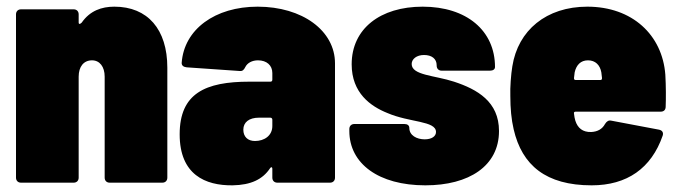

<svg xmlns="http://www.w3.org/2000/svg" viewBox="-20 -548 2035 576"><path d="M323 -528C285 -528 250 -516 225 -480C220 -475 216 -475 216 -480V-505C216 -514 210 -520 201 -520H43C34 -520 28 -514 28 -505V-15C28 -6 34 0 43 0H201C210 0 216 -6 216 -15V-318C216 -348 231 -367 256 -367C279 -367 294 -348 294 -318V-15C294 -6 300 0 309 0H467C476 0 482 -6 482 -15V-345C482 -460 423 -528 323 -528Z M753 -528C625 -528 532 -460 525 -359C525 -351 531 -347 540 -346L699 -335C708 -334 712 -339 716 -347C722 -359 736 -367 754 -367C780 -367 797 -352 797 -329V-309C797 -305 795 -303 791 -303H728C596 -303 519 -268 519 -145C519 -24 596 9 678 8C733 7 768 -10 790 -43C793 -48 797 -47 797 -42V-15C797 -6 803 0 812 0H970C979 0 985 -6 985 -15V-358C985 -456 887 -528 753 -528ZM745 -125C723 -125 710 -138 710 -159C710 -181 727 -195 757 -195H791C795 -195 797 -192 797 -189V-170C797 -141 773 -125 745 -125Z M1256 8C1387 8 1477 -50 1477 -155C1477 -243 1412 -280 1342 -303C1284 -322 1215 -322 1215 -356C1215 -371 1230 -383 1252 -383C1275 -383 1290 -372 1290 -352V-351C1290 -342 1296 -336 1305 -336H1450C1459 -336 1465 -340 1465 -347C1465 -456 1380 -528 1248 -528C1121 -528 1035 -462 1035 -355C1035 -269 1092 -229 1142 -209C1209 -180 1288 -186 1288 -152C1288 -139 1275 -130 1254 -130C1230 -130 1208 -142 1208 -164C1208 -172 1202 -176 1193 -176H1043C1034 -176 1028 -170 1028 -161V-155C1028 -57 1116 8 1256 8Z M1976 -324C1967 -443 1877 -528 1742 -528C1619 -528 1534 -457 1517 -349C1513 -325 1510 -286 1511 -260C1511 -223 1514 -190 1521 -160C1546 -52 1618 8 1755 8C1861 8 1934 -43 1968 -141C1971 -150 1967 -157 1957 -159L1814 -186C1806 -188 1800 -184 1795 -176C1787 -161 1773 -153 1754 -152C1728 -151 1713 -164 1706 -186C1704 -192 1703 -199 1702 -207C1701 -211 1703 -213 1707 -213H1962C1971 -213 1977 -218 1977 -228C1978 -251 1978 -290 1976 -324ZM1744 -367C1766 -367 1780 -353 1784 -331L1786 -314C1786 -310 1785 -308 1781 -308H1707C1703 -308 1702 -310 1702 -314L1704 -331C1709 -353 1722 -367 1744 -367Z"/></svg>

Font: Barlow Semi Condensed Black
Style: Regular
Weight: 900
Width: 4
Designer: Jeremy Tribby
Foundry: Tribby Type
Version: Version 1.408;PS 001.408;hotconv 1.0.88;makeotf.lib2.5.64775